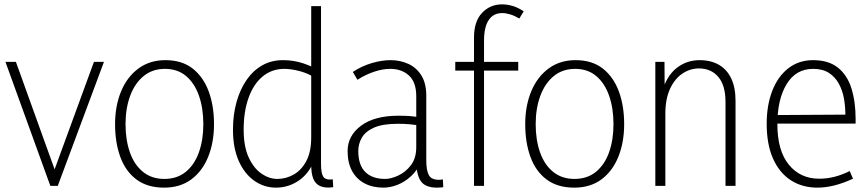

<svg xmlns="http://www.w3.org/2000/svg" viewBox="-20 -853 3982 881"><path d="M411 -569H457L245 0H211L5 -569H53L237 -58H224Z M913 -283Q913 -356 893 -413.5Q873 -471 834 -504Q795 -537 737 -537Q679 -537 638.5 -503.5Q598 -470 577 -412.5Q556 -355 556 -283Q556 -211 576 -154Q596 -97 636 -64.5Q676 -32 734 -32Q793 -32 833 -65Q873 -98 893 -155Q913 -212 913 -283ZM962 -283Q962 -200 935.5 -134Q909 -68 858 -30Q807 8 733 8Q656 8 606 -29.5Q556 -67 532 -133Q508 -199 508 -283Q508 -367 535.5 -433.5Q563 -500 615 -538.5Q667 -577 739 -577Q815 -577 864 -538.5Q913 -500 937.5 -434Q962 -368 962 -283Z M1453 -825V-101Q1453 -58 1463.5 -42Q1474 -26 1507 -30L1509 6Q1472 11 1449.5 1Q1427 -9 1417.5 -33Q1408 -57 1408 -96V-146H1433Q1408 -67 1358 -29.5Q1308 8 1246 8Q1192 8 1147 -23.5Q1102 -55 1075.5 -114.5Q1049 -174 1049 -258Q1049 -327 1065.5 -385.5Q1082 -444 1112 -487Q1142 -530 1184 -553.5Q1226 -577 1278 -577Q1328 -577 1371 -562.5Q1414 -548 1444 -530L1410 -505Q1381 -521 1346 -529Q1311 -537 1285 -537Q1227 -537 1185 -502Q1143 -467 1120.5 -404Q1098 -341 1098 -258Q1098 -181 1121 -131Q1144 -81 1179.5 -56.5Q1215 -32 1253 -32Q1292 -32 1327.5 -52Q1363 -72 1385.5 -114Q1408 -156 1408 -223V-825Z M1890 -115 1911 -109Q1894 -70 1865.5 -44Q1837 -18 1804 -5Q1771 8 1739 8Q1690 8 1653 -11.5Q1616 -31 1595.5 -68.5Q1575 -106 1575 -160Q1575 -230 1636.5 -276Q1698 -322 1808 -322Q1837 -322 1859.5 -320.5Q1882 -319 1905 -314V-277Q1880 -281 1857.5 -283Q1835 -285 1806 -285Q1736 -285 1696.5 -267.5Q1657 -250 1640.5 -221.5Q1624 -193 1624 -160Q1624 -96 1656 -64Q1688 -32 1747 -32Q1774 -32 1807.5 -47.5Q1841 -63 1865.5 -95Q1890 -127 1890 -178V-411Q1890 -476 1856.5 -506.5Q1823 -537 1771 -537Q1736 -537 1697 -524Q1658 -511 1620 -487L1599 -523Q1640 -550 1686 -563.5Q1732 -577 1772 -577Q1817 -577 1854.5 -559.5Q1892 -542 1914 -506Q1936 -470 1936 -414V-117Q1936 -72 1947.5 -50Q1959 -28 1994 -28Q1999 -28 2003 -28.5Q2007 -29 2012 -30L2014 6Q2007 7 1999.5 7.5Q1992 8 1985 8Q1931 8 1910.5 -22.5Q1890 -53 1890 -115Z M2155 0V-681Q2155 -755 2192 -794Q2229 -833 2284 -833Q2308 -833 2333 -825.5Q2358 -818 2383 -801L2363 -768Q2341 -781 2321 -787Q2301 -793 2284 -793Q2244 -793 2222.5 -761Q2201 -729 2201 -667V0ZM2069 -529V-569H2358V-529Z M2795 -283Q2795 -356 2775 -413.5Q2755 -471 2716 -504Q2677 -537 2619 -537Q2561 -537 2520.5 -503.5Q2480 -470 2459 -412.5Q2438 -355 2438 -283Q2438 -211 2458 -154Q2478 -97 2518 -64.5Q2558 -32 2616 -32Q2675 -32 2715 -65Q2755 -98 2775 -155Q2795 -212 2795 -283ZM2844 -283Q2844 -200 2817.5 -134Q2791 -68 2740 -30Q2689 8 2615 8Q2538 8 2488 -29.5Q2438 -67 2414 -133Q2390 -199 2390 -283Q2390 -367 2417.5 -433.5Q2445 -500 2497 -538.5Q2549 -577 2621 -577Q2697 -577 2746 -538.5Q2795 -500 2819.5 -434Q2844 -368 2844 -283Z M3309 0V-385Q3309 -461 3276 -500Q3243 -539 3187 -539Q3147 -539 3111.5 -515.5Q3076 -492 3054.5 -445.5Q3033 -399 3033 -331V0H2987V-569H3029L3030 -423H3015Q3037 -503 3083.5 -540Q3130 -577 3190 -577Q3242 -577 3279 -555.5Q3316 -534 3335.5 -492.5Q3355 -451 3355 -391V0Z M3731 8Q3661 8 3608.5 -26Q3556 -60 3527 -125.5Q3498 -191 3498 -285Q3498 -370 3523.5 -436Q3549 -502 3597 -539.5Q3645 -577 3711 -577Q3782 -577 3825 -542.5Q3868 -508 3887 -447Q3906 -386 3906 -308V-286H3524V-325L3859 -327Q3859 -364 3852.5 -401Q3846 -438 3829 -469Q3812 -500 3783.5 -518.5Q3755 -537 3711 -537Q3632 -537 3589.5 -467Q3547 -397 3547 -283Q3547 -162 3599.5 -97.5Q3652 -33 3739 -33Q3774 -33 3808 -41.5Q3842 -50 3879 -68L3894 -33Q3851 -13 3810 -2.5Q3769 8 3731 8Z"/></svg>

Font: Yaldevi ExtraLight
Style: Regular
Weight: 200
Designer: Sol Matas, Rajitha Manaperi, Kosala Senevirathne
Foundry: Mooniak
Version: Version 1.100